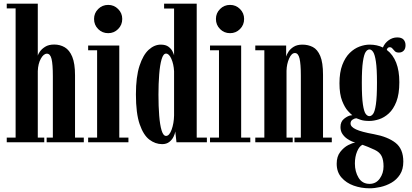

<svg xmlns="http://www.w3.org/2000/svg" viewBox="-20 -770 2230 1039"><path d="M16.5 0V-25.5H64.5V-724.5H16.5V-750H184.5V-469Q186 -476.5 195.8 -490.8Q205.5 -505 224.5 -517Q243.5 -529 273.5 -529Q305 -529 330.5 -514Q356 -499 371 -462.8Q386 -426.5 386 -362.5V-25.5H433.5V0H232.5V-25.5H266V-356.5Q266 -422.5 259 -451Q252 -479.5 234 -479.5Q216 -479.5 201 -452.5Q186 -425.5 184.5 -385.5V-25.5H219.5V0Z M565.5 -590.5Q533.5 -590.5 511.2 -612.8Q489 -635 489 -667.5Q489 -699 511.2 -721.2Q533.5 -743.5 565.5 -743.5Q597 -743.5 619.2 -721.2Q641.5 -699 641.5 -667.5Q641.5 -635 619.2 -612.8Q597 -590.5 565.5 -590.5ZM457 0V-25.5H505.5V-498H457V-523.5H625.5V-25.5H675V0Z M857.5 10Q820.5 10 788.2 -14.5Q756 -39 735.8 -97.8Q715.5 -156.5 715.5 -259Q715.5 -354.5 735 -414Q754.5 -473.5 785 -501Q815.5 -528.5 850 -528.5Q877 -528.5 892.2 -516.8Q907.5 -505 914 -491Q920.5 -477 922 -470.5V-724H868V-750H1044.5V-25.5H1099.5V0H935L928.5 -58.5Q927 -46.5 919.2 -30.2Q911.5 -14 896.2 -2Q881 10 857.5 10ZM878.5 -34.5Q896.5 -34.5 908.8 -68.5Q921 -102.5 922 -145V-384.5Q920 -422.5 907.5 -451.2Q895 -480 878.5 -480Q863.5 -480 854.5 -449.2Q845.5 -418.5 841.5 -367.8Q837.5 -317 837.5 -257.5Q837.5 -195 841.5 -144.5Q845.5 -94 854.5 -64.2Q863.5 -34.5 878.5 -34.5Z M1225 -590.5Q1193 -590.5 1170.8 -612.8Q1148.5 -635 1148.5 -667.5Q1148.5 -699 1170.8 -721.2Q1193 -743.5 1225 -743.5Q1256.5 -743.5 1278.8 -721.2Q1301 -699 1301 -667.5Q1301 -635 1278.8 -612.8Q1256.5 -590.5 1225 -590.5ZM1116.5 0V-25.5H1165V-498H1116.5V-523.5H1285V-25.5H1334.5V0Z M1361.5 0V-25.5H1410.5V-498H1361.5V-523.5H1528.5V-464Q1531.5 -475 1541.2 -490.2Q1551 -505.5 1569.5 -517Q1588 -528.5 1616.5 -528.5Q1647.5 -528.5 1672.8 -515.5Q1698 -502.5 1713 -467.2Q1728 -432 1728 -365V-25.5H1775.5V0H1573.5V-25.5H1608V-361Q1608 -423.5 1601 -453.2Q1594 -483 1576 -483Q1557.5 -483 1544.5 -453.2Q1531.5 -423.5 1530.5 -387.5V-25.5H1564V0Z M1980 249Q1934.5 249 1894 234.5Q1853.5 220 1827.8 190.5Q1802 161 1802 116Q1802 77 1821.2 52.2Q1840.5 27.5 1864.2 15.2Q1888 3 1902.5 1.5Q1898.5 1 1886 -4Q1873.5 -9 1858.8 -19Q1844 -29 1833.2 -44.8Q1822.5 -60.5 1822.5 -82.5Q1822.5 -112 1842.2 -127.5Q1862 -143 1877.5 -145.5Q1884 -147 1886.5 -146.5Q1879.5 -151.5 1862.8 -169.5Q1846 -187.5 1831.5 -224Q1817 -260.5 1817 -319.5Q1817 -378.5 1832.5 -419Q1848 -459.5 1872.5 -483.5Q1897 -507.5 1925.5 -518Q1954 -528.5 1980 -528.5Q2020.5 -528.5 2052 -513Q2062 -537 2083.2 -552.2Q2104.5 -567.5 2129.5 -567.5Q2153 -567.5 2163.8 -555.8Q2174.5 -544 2174.5 -525Q2174.5 -506 2164.5 -495.8Q2154.5 -485.5 2138.5 -485.5Q2124 -485.5 2116.8 -492.8Q2109.5 -500 2103.8 -507.2Q2098 -514.5 2089 -514.5Q2076.5 -514.5 2073 -500Q2141 -448.5 2141 -325.5Q2141 -261 2125 -220Q2109 -179 2084 -156.2Q2059 -133.5 2031 -124.5Q2003 -115.5 1979 -115.5Q1949.5 -115.5 1932 -121.5Q1914.5 -127.5 1910 -129.5Q1909 -130 1907.5 -130Q1900 -130 1888.5 -123Q1877 -116 1877 -101.5Q1877 -83.5 1906.5 -69.8Q1936 -56 2003 -44Q2078.5 -30 2120.5 3Q2162.5 36 2162.5 104.5Q2162.5 146.5 2144.5 174.5Q2126.5 202.5 2098.2 218.8Q2070 235 2038.5 242Q2007 249 1980 249ZM1979 -141.5Q1990 -141.5 1999.2 -154Q2008.5 -166.5 2014.2 -205.5Q2020 -244.5 2020 -323.5Q2020 -398 2014.2 -436.5Q2008.5 -475 1999.2 -488.8Q1990 -502.5 1979.5 -502.5Q1968 -502.5 1958.8 -488.8Q1949.5 -475 1943.8 -436Q1938 -397 1938 -321.5Q1938 -243.5 1943.8 -205Q1949.5 -166.5 1958.8 -154Q1968 -141.5 1979 -141.5ZM1980 225Q2014.5 225 2035 196.5Q2055.5 168 2055.5 130.5Q2055.5 95.5 2045 74.5Q2034.5 53.5 2008 41Q1992.5 33.5 1971.8 25Q1951 16.5 1941.5 13.5Q1924.5 21 1912.5 49.5Q1900.5 78 1900.5 115Q1900.5 159 1920.5 192Q1940.5 225 1980 225Z"/></svg>

Font: Imbue 50pt
Style: Bold
Weight: 700
Designer: Tyler Finck
Foundry: Etcetera Type Company
Version: Version 1.102; ttfautohint (v1.8.3)